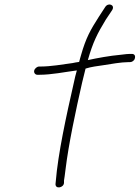

<svg xmlns="http://www.w3.org/2000/svg" viewBox="-20 -740 609 837"><path d="M129 -432C127 -422 134 -414 143 -414H151C205 -414 261 -426 315 -433C310 -416 306 -399 302 -380C269 -235 233 -71 223 52L222 62C221 86 258 79 259 57V47C260 40 263 23 266 -4C279 -111 310 -257 338 -380C343 -401 348 -422 353 -441C378 -449 405 -452 432 -456C463 -461 509 -469 537 -469H546C556 -469 566 -476 568 -486C571 -497 566 -505 555 -505H546C540 -505 526 -504 504 -501C459 -497 404 -487 363 -478C385 -556 404 -593 441 -654L469 -696C483 -719 452 -730 439 -710L411 -667C374 -609 355 -576 333 -499C330 -490 328 -480 325 -470C316 -469 305 -467 296 -465C253 -459 200 -450 158 -450H151C141 -450 131 -441 129 -432Z"/></svg>

Font: Stray Cat
Style: Obl
Weight: 400
Version: Version 1.0